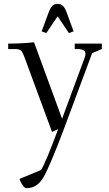

<svg xmlns="http://www.w3.org/2000/svg" viewBox="-20 -663 562 986"><path d="M22 -411.1V-439Q89.8 -439 154.8 -445.8L298.8 -53.2L416 -370.1Q418.9 -378.9 418.9 -387.2Q418.9 -411.1 377 -411.1H363.8V-439H502.9V-411.1L453.1 -390.1L306.2 4.9Q234.4 194.3 202.4 248.8Q170.4 303.2 116.2 303.2Q106.9 303.2 95.9 287.8Q85 272.5 80.1 255.9L190.9 210Q213.4 175.3 278.8 0L247.1 14.2L105 -371.1Q95.7 -396 87.6 -403.6Q79.6 -411.1 56.2 -411.1ZM193.8 -502 228 -594.2Q237.8 -621.6 248.3 -632.3Q258.8 -643.1 275.9 -643.1Q293 -643.1 303.7 -632.3Q314.5 -621.6 324.2 -594.2L357.9 -502L334 -493.2L275.9 -579.1L217.8 -493.2Z"/></svg>

Font: Dihjauti
Style: Regular
Weight: 400
Designer: T. Christopher White
Version: Version 3.0.0